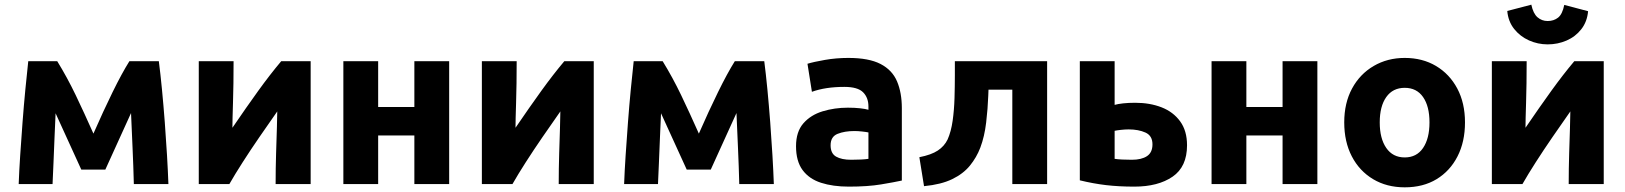

<svg xmlns="http://www.w3.org/2000/svg" viewBox="-20 -788 6956 822"><path d="M60 0Q62 -55 66.5 -123.5Q71 -192 76.5 -264.5Q82 -337 88.5 -404.5Q95 -472 101 -526H225Q268 -456 304 -381Q340 -306 380 -216Q422 -312 462 -393.5Q502 -475 534 -526H660Q667 -472 673.5 -404.5Q680 -337 685.5 -264.5Q691 -192 695 -123.5Q699 -55 701 0H553Q551 -78 547.5 -155Q544 -232 541 -304Q513 -243 486 -183Q459 -123 431 -62H328Q300 -122 273 -182.5Q246 -243 218 -303Q216 -257 213.5 -200.5Q211 -144 209 -90.5Q207 -37 205 0Z M831 0V-526H980Q980 -426 977.5 -348.5Q975 -271 975 -241Q1035 -329 1085.5 -399Q1136 -469 1184 -526H1310V0H1160Q1160 -67 1162 -131Q1164 -195 1165.5 -243Q1167 -291 1167 -311Q1129 -257 1090.5 -201Q1052 -145 1019 -93.5Q986 -42 962 0Z M1450 0V-526H1599V-330H1754V-526H1903V0H1754V-208H1599V0Z M2043 0V-526H2192Q2192 -426 2189.5 -348.5Q2187 -271 2187 -241Q2247 -329 2297.5 -399Q2348 -469 2396 -526H2522V0H2372Q2372 -67 2374 -131Q2376 -195 2377.5 -243Q2379 -291 2379 -311Q2341 -257 2302.5 -201Q2264 -145 2231 -93.5Q2198 -42 2174 0Z M2652 0Q2654 -55 2658.5 -123.5Q2663 -192 2668.5 -264.5Q2674 -337 2680.5 -404.5Q2687 -472 2693 -526H2817Q2860 -456 2896 -381Q2932 -306 2972 -216Q3014 -312 3054 -393.5Q3094 -475 3126 -526H3252Q3259 -472 3265.5 -404.5Q3272 -337 3277.5 -264.5Q3283 -192 3287 -123.5Q3291 -55 3293 0H3145Q3143 -78 3139.5 -155Q3136 -232 3133 -304Q3105 -243 3078 -183Q3051 -123 3023 -62H2920Q2892 -122 2865 -182.5Q2838 -243 2810 -303Q2808 -257 2805.5 -200.5Q2803 -144 2801 -90.5Q2799 -37 2797 0Z M3614 11Q3546 11 3495 -5.5Q3444 -22 3416 -60Q3388 -98 3388 -162Q3388 -224 3419.5 -260Q3451 -296 3502 -311.5Q3553 -327 3610 -327Q3639 -327 3661.5 -324.5Q3684 -322 3698 -318V-332Q3698 -370 3675 -393Q3652 -416 3595 -416Q3514 -416 3456 -395L3437 -515Q3463 -523 3511.5 -531.5Q3560 -540 3612 -540Q3700 -540 3750 -514Q3800 -488 3820.5 -439.5Q3841 -391 3841 -325V-15Q3809 -8 3752 1.5Q3695 11 3614 11ZM3624 -104Q3646 -104 3666 -105Q3686 -106 3698 -108V-221Q3689 -223 3671 -225Q3653 -227 3638 -227Q3596 -227 3566 -215Q3536 -203 3536 -166Q3536 -131 3559.5 -117.5Q3583 -104 3624 -104Z M3936 9 3916 -115Q3967 -125 3995 -143.5Q4023 -162 4037 -191Q4052 -225 4058.5 -271Q4065 -317 4066.5 -368Q4068 -419 4068 -466V-526H4463V0H4314V-404H4212L4211 -378Q4209 -323 4202 -263.5Q4195 -204 4177 -156Q4161 -114 4132.5 -79Q4104 -44 4056.5 -21Q4009 2 3936 9Z M4836 11Q4770 11 4715 4.5Q4660 -2 4603 -16V-526H4752V-339Q4766 -343 4788.5 -345.5Q4811 -348 4840 -348Q4903 -348 4953 -328.5Q5003 -309 5032.5 -268.5Q5062 -228 5062 -166Q5062 -74 5000 -31.5Q4938 11 4836 11ZM4826 -104Q4867 -104 4890.5 -119.5Q4914 -135 4914 -170Q4914 -207 4884 -220.5Q4854 -234 4812 -234Q4797 -234 4779 -232Q4761 -230 4752 -228V-108Q4764 -106 4784 -105Q4804 -104 4826 -104Z M5167 0V-526H5316V-330H5471V-526H5620V0H5471V-208H5316V0Z M5994 14Q5917 14 5858.5 -21Q5800 -56 5767.5 -118.5Q5735 -181 5735 -264Q5735 -347 5768.5 -409Q5802 -471 5861 -505.5Q5920 -540 5994 -540Q6070 -540 6128 -505.5Q6186 -471 6219 -409Q6252 -347 6252 -264Q6252 -181 6220 -118.5Q6188 -56 6130.5 -21Q6073 14 5994 14ZM5994 -114Q6045 -114 6072.5 -154.5Q6100 -195 6100 -264Q6100 -333 6072.5 -372.5Q6045 -412 5994 -412Q5943 -412 5915 -372.5Q5887 -333 5887 -264Q5887 -195 5915 -154.5Q5943 -114 5994 -114Z M6367 0V-526H6516Q6516 -426 6513.5 -348.5Q6511 -271 6511 -241Q6571 -329 6621.5 -399Q6672 -469 6720 -526H6846V0H6696Q6696 -67 6698 -131Q6700 -195 6701.5 -243Q6703 -291 6703 -311Q6665 -257 6626.5 -201Q6588 -145 6555 -93.5Q6522 -42 6498 0ZM6606 -598Q6564 -598 6526 -615Q6488 -632 6462.5 -664Q6437 -696 6433 -741L6536 -768Q6544 -730 6562.5 -714Q6581 -698 6606 -698Q6632 -698 6650.5 -712.5Q6669 -727 6677 -767L6779 -740Q6775 -695 6750 -663Q6725 -631 6687 -614.5Q6649 -598 6606 -598Z"/></svg>

Font: Ubuntu Sans ExtraBold
Style: Regular
Weight: 800
Designer: Dalton Maag Ltd
Foundry: Dalton Maag Ltd
Version: Version 1.006; ttfautohint (v1.8.4.7-5d5b)